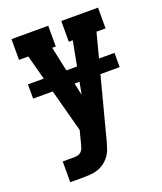

<svg xmlns="http://www.w3.org/2000/svg" viewBox="-136 -619 772 913"><g transform="rotate(-20 250.0 -162.5)"><path d="M61 205V100H119Q129 100 138.5 97.5Q148 95 155 88Q162 81 165.5 71.5Q169 62 171 53L188 -13L78 -425H31V-530H217V-425H199L254 -167L303 -425H283V-530H469V-425H423L291 79Q286 98 279.5 117Q273 136 261 152Q249 168 233 179.5Q217 191 198 197Q179 203 159 204Q139 205 119 205ZM31 -229V-301H469V-229Z"/></g></svg>

Font: Iosevka Slab Extrabold
Style: Regular
Weight: 800
Monospace: yes
Designer: Belleve Invis
Foundry: Belleve Invis
Version: Version 11.1.1; ttfautohint (v1.8.3)